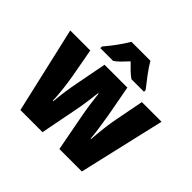

<svg xmlns="http://www.w3.org/2000/svg" viewBox="-183 -963 1160 1160"><g transform="rotate(45 397.0 -383.0)"><path d="M421 -243Q414 -280 407.5 -326.5Q401 -373 398 -404H394Q390 -369 383.5 -322.5Q377 -276 370 -242L323 0H134L7 -553H178L212 -367Q219 -328 225 -276Q231 -224 233 -178H237Q240 -218 247 -267Q254 -316 262 -356L300 -553H495L532 -353Q539 -308 546.5 -260Q554 -212 556 -178H560Q563 -223 569 -274.5Q575 -326 583 -367L619 -553H787L659 0H467ZM479 -766Q498 -733 527 -694Q556 -655 584 -620V-606H477Q458 -619 439 -637Q420 -655 397 -679Q375 -655 356.5 -636.5Q338 -618 320 -606H211V-620Q226 -637 247 -664Q268 -691 287 -719Q306 -747 317 -766Z"/></g></svg>

Font: Noto Sans Bengali Condensed Black
Style: Regular
Weight: 900
Width: 3
Designer: Joana Ranito - Universal Thirst; Jelle Bosma - Monotype Design Team
Foundry: Universal Thirst ehf.
Version: Version 3.000; ttfautohint (v1.8.4.7-5d5b)